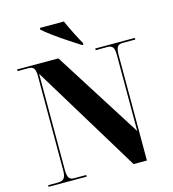

<svg xmlns="http://www.w3.org/2000/svg" viewBox="-130 -1022 1015 1128"><g transform="rotate(-15 377.5 -457.5)"><path d="M25 0H257V-10H183Q161 -10 152 -23.5Q143 -37 143 -73V-656L542 0H623V-641Q623 -677 632 -690.5Q641 -704 664 -704H741V-714H500V-704H572Q594 -704 603.5 -691.5Q613 -679 613 -645V-182L276 -714H25V-704H91Q114 -704 123.5 -691.5Q133 -679 133 -645V-73Q133 -37 122 -23.5Q111 -10 84 -10H25ZM430 -754H439V-764Q424 -789 401 -835Q378 -881 363 -915H217V-905Q236 -887 275 -858.5Q314 -830 357 -801.5Q400 -773 430 -754Z"/></g></svg>

Font: Noto Serif Display SemiCondensed Extra
Style: Regular
Weight: 800
Width: 4
Designer: Monotype Design Team
Foundry: Monotype Imaging Inc.
Version: Version 1.900